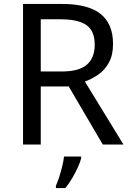

<svg xmlns="http://www.w3.org/2000/svg" viewBox="-20 -734 662 975"><path d="M294 -714Q427 -714 490.5 -663.5Q554 -613 554 -511Q554 -454 533 -416Q512 -378 479.5 -355.5Q447 -333 411 -320L607 0H502L329 -295H187V0H97V-714ZM289 -636H187V-371H294Q381 -371 421 -405.5Q461 -440 461 -507Q461 -577 419 -606.5Q377 -636 289 -636ZM392 70Q388 88 375.5 115.5Q363 143 346.5 171Q330 199 312 221H264V209Q272 192 280.5 165.5Q289 139 296 110.5Q303 82 305 61H392Z"/></svg>

Font: Noto Sans Buhid
Style: Regular
Weight: 400
Designer: Monotype Design Team
Foundry: Monotype Imaging Inc.
Version: Version 2.001